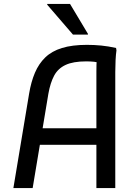

<svg xmlns="http://www.w3.org/2000/svg" viewBox="-20 -956 702 976"><path d="M48 0 128 -480Q138 -540 157.5 -586Q177 -632 210 -664Q243 -696 295 -712Q347 -728 422 -728Q458 -728 494.5 -724.5Q531 -721 570 -712L572 -700Q569 -680 567.5 -650Q566 -620 566 -590Q566 -560 566 -540V0H470V-592Q470 -612 470.5 -629.5Q471 -647 474 -663L490 -634Q477 -640 458.5 -642Q440 -644 418 -644Q352 -644 313.5 -626Q275 -608 255.5 -572Q236 -536 226 -480L146 0ZM148 -220V-304H510V-220ZM351 -780 220 -932V-936H336L427 -784V-780Z"/></svg>

Font: Kufam
Style: Regular
Weight: 400
Designer: Wael Morcos, Artur Schmal
Foundry: Original Type
Version: Version 1.301; ttfautohint (v1.8.3)